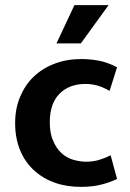

<svg xmlns="http://www.w3.org/2000/svg" viewBox="-20 -717 506 748"><path d="M315 -87C336 -87 355 -90 372 -96C388 -101 401 -107 411 -112L436 -20C423 -13 404 -6 379 1C354 8 326 11 295 11C259 11 225 6 194 -5C163 -16 136 -32 113 -53C90 -74 72 -99 59 -130C46 -161 39 -196 39 -237C39 -274 45 -308 58 -339C71 -370 88 -396 111 -418C134 -440 161 -457 193 -469C224 -481 259 -487 297 -487C318 -487 340 -485 363 -481C386 -477 411 -468 436 -455L407 -363C393 -371 378 -378 362 -383C345 -388 329 -390 312 -390C271 -390 237 -377 212 -352C187 -327 174 -290 174 -241C174 -212 178 -188 187 -169C195 -149 206 -133 219 -121C232 -109 247 -100 264 -95C281 -90 298 -87 315 -87ZM403 -697 295 -548H200L270 -697Z"/></svg>

Font: Holmes&Hills Bold
Style: Bold
Weight: 500
Designer: Noopur Datye, Girish Dalvi, Yashodeep Gholap, Pallavi Karambelkar
Foundry: Ek Type
Version: ""